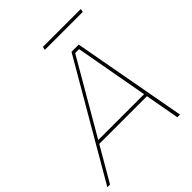

<svg xmlns="http://www.w3.org/2000/svg" viewBox="-269 -974 1110 1110"><g transform="rotate(-45 286.5 -418.5)"><path d="M409 -680H377L-18 0H-40L367 -700H426L554 0H532ZM99 -230H507L503 -210H95ZM270 -837H580L576 -817H266Z"/></g></svg>

Font: Albert Sans Thin
Style: Italic
Weight: 250
Italic angle: -11.25°
Designer: Andreas Rasmussen
Foundry: a.Foundry
Version: Version 1.025